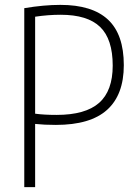

<svg xmlns="http://www.w3.org/2000/svg" viewBox="-20 -767 572 787"><path d="M79.5 -733.5Q159.5 -747 227.5 -747Q358 -747 422.8 -686.5Q487.5 -626 487.5 -500Q487.5 -378.5 419 -316.8Q350.5 -255 209 -255Q161.5 -255 124 -259V0H79.5ZM442 -498Q442 -607 390.2 -656.8Q338.5 -706.5 228.5 -706.5Q177.5 -706.5 124 -698.5V-301Q160.5 -296 212 -296Q330 -296 386 -345.2Q442 -394.5 442 -498Z"/></svg>

Font: Encode Sans Condensed ExLight
Style: Regular
Weight: 275
Width: 3
Designer: Multiple Designers
Foundry: Impallari Type
Version: Version 2.000